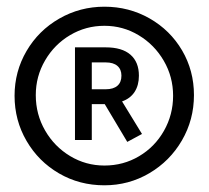

<svg xmlns="http://www.w3.org/2000/svg" viewBox="-20 -737 629 579"><path d="M564.9 -450.2Q564.9 -376 528.6 -313.5Q492.2 -251 430.2 -214.6Q368.2 -178.2 294.9 -178.2Q219.7 -178.2 158 -214.1Q96.2 -250 60.1 -312Q23.9 -374 23.9 -448.2Q23.9 -521.5 60.1 -583.3Q96.2 -645 158.7 -680.9Q221.2 -716.8 294.9 -716.8Q369.1 -716.8 431.2 -681.4Q493.2 -646 529.1 -585Q564.9 -523.9 564.9 -450.2ZM87.9 -450.2Q87.9 -392.1 116 -343.5Q144 -294.9 191.4 -266.4Q238.8 -237.8 294.9 -237.8Q352.1 -237.8 399.4 -265.9Q446.8 -293.9 474.4 -342.5Q502 -391.1 502 -448.2Q502 -505.4 473.9 -553.7Q445.8 -602.1 398.4 -630.6Q351.1 -659.2 294.9 -659.2Q238.8 -659.2 191.4 -631.1Q144 -603 116 -554.9Q87.9 -506.8 87.9 -450.2ZM398.9 -508.8Q398.9 -480 386 -460Q373 -439.9 348.1 -431.2L408.2 -333L363.8 -309.1L295.9 -422.9H256.8V-314.9H206.1V-594.2H298.8Q348.1 -594.2 373.5 -572Q398.9 -549.8 398.9 -508.8ZM346.2 -508.8Q346.2 -527.8 334 -538.3Q321.8 -548.8 298.8 -548.8H256.8V-467.8H298.8Q321.8 -467.8 334 -478.3Q346.2 -488.8 346.2 -508.8Z"/></svg>

Font: Sarala
Style: Bold
Weight: 700
Designer: Andres Torresi
Foundry: Huerta Tipografica
Version: Version 1.004;PS 001.003;hotconv 1.0.70;makeotf.lib2.5.58329